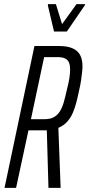

<svg xmlns="http://www.w3.org/2000/svg" viewBox="-20 -911 433 931"><path d="M2 0 147 -688H264Q309 -688 334.5 -675.5Q360 -663 370 -641Q380 -619 380 -590Q380 -579 378 -560.5Q376 -542 373 -521Q370 -500 365 -479Q358 -445 350.5 -415.5Q343 -386 332 -361.5Q321 -337 304 -319Q287 -301 263 -291L274 0H215L207 -279Q205 -279 201.5 -279Q198 -279 195 -279H118L58 0ZM130 -333H195Q222 -333 239.5 -342Q257 -351 269 -369Q281 -387 289 -414.5Q297 -442 305 -479Q313 -509 316.5 -532.5Q320 -556 320 -574Q320 -593 315 -606.5Q310 -620 296.5 -627Q283 -634 259 -634H194ZM242 -758 212 -885 213 -891H251L281 -794L351 -891H393L391 -885L304 -758Z"/></svg>

Font: Saira UltraCondensed
Style: Italic
Weight: 400
Width: 1
Italic angle: -12°
Designer: Hector Gatti with collaboration of the Omnibus-Type team
Foundry: Omnibus-Type
Version: Version 1.101